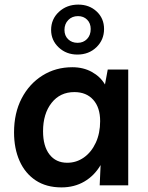

<svg xmlns="http://www.w3.org/2000/svg" viewBox="-20 -805 642 834"><path d="M537 -503V0H413L417 -88Q390 -42 346.5 -16.5Q303 9 247 9Q181 9 135 -21.5Q89 -52 65 -106Q41 -160 41 -230Q41 -314 74 -377.5Q107 -441 164.5 -477Q222 -513 294 -513Q342 -513 379 -492.5Q416 -472 436 -438L448 -503ZM303 -405Q241 -405 204 -358Q167 -311 167 -235Q167 -170 195 -134Q223 -98 272 -98Q312 -98 344.5 -121Q377 -144 396 -185Q415 -226 415 -279Q415 -338 385 -371.5Q355 -405 303 -405ZM316 -568Q268 -568 235 -599Q202 -630 202 -675Q202 -722 236 -753.5Q270 -785 320 -785Q368 -785 400 -755Q432 -725 432 -679Q432 -632 399 -600Q366 -568 316 -568ZM317 -619Q342 -619 358 -635.5Q374 -652 374 -679Q374 -704 358.5 -719.5Q343 -735 319 -735Q293 -735 276.5 -718Q260 -701 260 -675Q260 -650 276 -634.5Q292 -619 317 -619Z"/></svg>

Font: Livvic SemiBold
Style: Regular
Weight: 600
Designer: Jacques Le Bailly, Baron von Fonthausen
Version: Version 1.001; ttfautohint (v1.8.2)